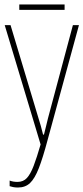

<svg xmlns="http://www.w3.org/2000/svg" viewBox="-20 -826 372 856"><path d="M60 10Q47 10 38 8Q29 6 23 4V-21Q38 -15 58 -15Q84 -15 100 -32.5Q116 -50 130 -86.5Q144 -123 161 -182L1 -714H27L151 -301Q157 -282 162 -264.5Q167 -247 172 -226H176Q181 -246 185.5 -264Q190 -282 194 -299L305 -714H332L192 -201Q171 -122 153 -76Q135 -30 114 -10Q93 10 60 10ZM268 -806V-782H66V-806Z"/></svg>

Font: Noto Sans ExtraCondensed Thin
Style: Regular
Weight: 100
Width: 2
Designer: Monotype Design Team
Foundry: Monotype Imaging Inc.
Version: Version 2.013; ttfautohint (v1.8.4.7-5d5b)